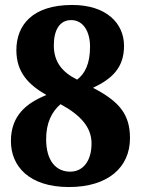

<svg xmlns="http://www.w3.org/2000/svg" viewBox="-20 -744 568 774"><path d="M258 10C415 10 504 -69 504 -187C504 -283 461 -335 355 -390C433 -427 480 -472 480 -559C480 -650 409 -724 271 -724C109 -724 46 -641 46 -542C46 -453 94 -403 167 -361C86 -328 24 -278 24 -175C24 -76 95 10 258 10ZM291 -423C233 -452 197 -492 197 -561C197 -624 221 -663 267 -663C316 -663 343 -616 343 -556C343 -486 322 -447 291 -423ZM263 -52C207 -52 166 -94 166 -183C166 -248 188 -293 224 -324C305 -280 349 -231 349 -166C349 -94 314 -52 263 -52Z"/></svg>

Font: Noto Serif Lao SemiCondensed ExtraBold
Style: Regular
Weight: 800
Width: 4
Designer: Monotype Design Team
Foundry: Monotype Imaging Inc.
Version: Version 2.003